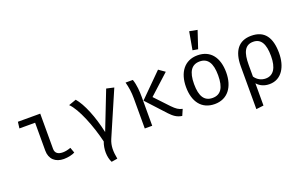

<svg xmlns="http://www.w3.org/2000/svg" viewBox="-110 -1316 3219 2036"><g transform="rotate(-20 1500.0 -298.0)"><path d="M240 -455V-140C240 -44 302 11 397 11C445 11 498 -2 522 -16L500 -77C471 -66 439 -59 411 -59C360 -59 324 -78 324 -130V-527H72L63 -455Z M1072 -538 904 -108C864 -295 797 -457 728 -537L643 -507C724 -430 812 -206 856 -20C827 57 828 148 861 212L929 201C913 115 911 52 940 -17L1157 -519Z M1657 -538 1400 -282 1598 -67C1638 -25 1674 3 1731 11L1761 -58C1719 -67 1693 -85 1650 -129L1503 -285L1727 -489ZM1369 -527H1287C1303 -467 1312 -409 1312 -340V0H1396V-325C1396 -385 1392 -462 1369 -527Z M2107 -808 2071 -606 2131 -596 2196 -791ZM2101 -538C1953 -538 1873 -425 1873 -263C1873 -97 1952 11 2100 11C2247 11 2327 -102 2327 -264C2327 -430 2249 -538 2101 -538ZM2101 -469C2191 -469 2236 -403 2236 -264C2236 -123 2191 -58 2100 -58C2009 -58 1964 -123 1964 -263C1964 -403 2010 -469 2101 -469Z M2707 -538C2567 -538 2494 -446 2494 -271V212L2578 202V-49C2613 -9 2661 11 2718 11C2857 11 2924 -116 2924 -264C2924 -439 2859 -538 2707 -538ZM2705 -471C2792 -471 2833 -403 2833 -264C2833 -131 2787 -59 2700 -59C2650 -59 2606 -83 2578 -125V-257C2578 -393 2610 -471 2705 -471Z"/></g></svg>

Font: FiraMono Nerd Font
Style: Regular
Weight: 400
Designer: Carrois Corporate & Edenspiekermann AG
Foundry: Carrois Corporate GbR & Edenspiekermann AG
Version: Version 003.206;Nerd Fonts 3.3.0